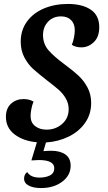

<svg xmlns="http://www.w3.org/2000/svg" viewBox="-20 -700 545 973"><path d="M344 -473Q351 -489 355 -510Q359 -531 359 -547Q359 -579 340.5 -598Q322 -617 289 -617Q249 -617 223.5 -590Q198 -563 198 -522Q198 -477 226.5 -444.5Q255 -412 311 -371Q353 -340 379 -315.5Q405 -291 423.5 -256.5Q442 -222 442 -178Q442 -121 411 -77Q380 -33 327.5 -7.5Q275 18 213 22L200 66Q220 64 240 64Q284 64 311 82.5Q338 101 338 140Q338 189 295 221Q252 253 188 253Q149 253 125.5 240.5Q102 228 102 205Q102 184 118 172Q135 200 181 200Q211 200 233 189Q255 178 255 152Q255 111 176 111Q165 111 139 113L167 21Q99 15 54.5 -18.5Q10 -52 10 -108Q10 -151 36 -174.5Q62 -198 99 -198Q129 -198 150 -185Q143 -169 139 -148Q135 -127 135 -112Q135 -79 158 -61Q181 -43 216 -43Q262 -43 295 -72Q328 -101 328 -147Q328 -176 313.5 -201Q299 -226 278 -244.5Q257 -263 219 -292Q174 -327 148 -350.5Q122 -374 103.5 -409Q85 -444 85 -489Q85 -547 116.5 -590.5Q148 -634 202.5 -657Q257 -680 324 -680Q397 -680 440 -651Q483 -622 483 -562Q483 -513 455.5 -486.5Q428 -460 392 -460Q363 -460 344 -473Z"/></svg>

Font: Sansita
Style: Italic
Weight: 400
Italic angle: -11°
Designer: Pablo Cosgaya
Foundry: Omnibus-Type
Version: Version 1.006